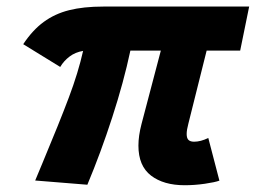

<svg xmlns="http://www.w3.org/2000/svg" viewBox="-20 -545 764 573"><path d="M393.1 -110.4Q393.1 -139.6 402.3 -174.8L460 -394H369.1Q349.1 -299.8 314.9 -194.6Q280.8 -89.4 240.7 6.3L85 -6.3L106 -56.6Q157.7 -180.2 185.5 -254.2Q213.4 -328.1 228 -393.1Q204.6 -389.2 187.5 -376.2Q170.4 -363.3 159.7 -345.2L49.3 -413.1Q77.1 -455.1 110.4 -479.5Q143.6 -503.9 186.3 -514.6Q229 -525.4 288.1 -525.4H723.6L696.8 -394H596.7L542 -175.3Q537.1 -157.2 537.1 -145Q537.1 -132.3 542.7 -127.2Q548.3 -122.1 559.1 -122.1Q579.1 -122.1 601.6 -133.3L634.8 -5.9Q621.6 -1 591.3 3.4Q561 7.8 531.2 7.8Q468.3 7.8 430.7 -21Q393.1 -49.8 393.1 -110.4Z"/></svg>

Font: Reddit Sans Chocolate ExBold
Style: Italic
Weight: 800
Italic angle: -11.25°
Designer: Stephen Hutchings
Version: Version 1.013